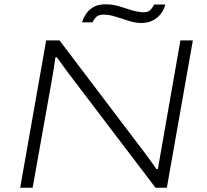

<svg xmlns="http://www.w3.org/2000/svg" viewBox="-20 -874 963 894"><path d="M74 0 195 -686H257L658 -157Q666 -146 675.5 -133Q685 -120 693.5 -108Q702 -96 708 -87H715Q718 -103 722.5 -129Q727 -155 731 -178L820 -686H878L757 0H704L298 -534Q283 -554 268 -575Q253 -596 245 -607H238Q235 -586 230.5 -555.5Q226 -525 222 -505L132 0ZM362 -770Q369 -792 382 -811Q395 -830 416.5 -842Q438 -854 472 -854Q503 -854 533.5 -845Q564 -836 593.5 -826.5Q623 -817 650 -817Q672 -817 682.5 -830Q693 -843 698 -853H750Q744 -830 729.5 -810.5Q715 -791 692 -779Q669 -767 637 -767Q610 -767 579 -777Q548 -787 518 -796.5Q488 -806 462 -806Q438 -806 426.5 -793.5Q415 -781 411 -770Z"/></svg>

Font: Archivo Expanded Thin
Style: Italic
Weight: 250
Width: 7
Italic angle: -10°
Designer: Hector Gatti
Foundry: Omnibus-Type
Version: Version 2.001